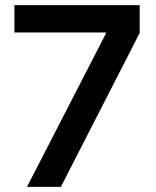

<svg xmlns="http://www.w3.org/2000/svg" viewBox="-20 -727 607 747"><path d="M391.6 -595.7V-600.6H36.1V-707H523.4V-598.6L216.8 0H85Z"/></svg>

Font: Pretendard JP SemiBold
Style: Regular
Weight: 600
Designer: Base glyphs from Inter by Rasmus Andersson; Hangeul glyphs from Noto Sans CJK(Source Han Sans) by Jang Soo-young and Kan
Foundry: Kil Hyung-jin
Version: Version 1.309